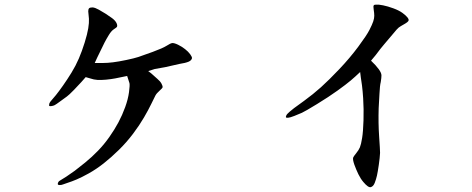

<svg xmlns="http://www.w3.org/2000/svg" viewBox="-20 -729 2040 829"><path d="M389 -457Q404 -457 424 -457Q444 -457 468 -460Q492 -463 525.5 -470Q559 -477 577.5 -483Q596 -489 639.5 -505Q683 -521 699.5 -531.5Q716 -542 723 -543Q732 -544 748.5 -536Q765 -528 779 -517Q793 -506 801 -495Q809 -484 809 -478Q807 -468 794 -462.5Q781 -457 755 -453L693 -439L648 -431L620 -422Q634 -412 641 -405Q648 -398 660 -388Q672 -378 677.5 -367.5Q683 -357 682 -352Q681 -348 668.5 -337Q656 -326 651 -316.5Q646 -307 633.5 -281Q621 -255 601.5 -221.5Q582 -188 554.5 -151.5Q527 -115 493.5 -82Q460 -49 427.5 -23.5Q395 2 363.5 19.5Q332 37 310.5 46Q289 55 274.5 59.5Q260 64 253 67Q246 70 238 70Q230 70 229.5 66Q229 62 232 57Q234 53 240 50Q246 47 266.5 33.5Q287 20 302.5 8.5Q318 -3 347.5 -27Q377 -51 403.5 -78.5Q430 -106 452.5 -138Q475 -170 491.5 -201Q508 -232 520.5 -266.5Q533 -301 537 -331Q541 -361 539 -370L529 -401Q496 -394 477.5 -390.5Q459 -387 437.5 -385Q416 -383 400.5 -384Q385 -385 371 -390L350 -396Q340 -385 331 -374.5Q322 -364 299.5 -341Q277 -318 269 -312.5Q261 -307 241.5 -292.5Q222 -278 216 -275Q210 -272 202.5 -271Q195 -270 193 -271.5Q191 -273 193 -282Q195 -288 202 -295.5Q209 -303 221.5 -318.5Q234 -334 252 -359.5Q270 -385 288.5 -415Q307 -445 320.5 -476.5Q334 -508 345.5 -545Q357 -582 361 -606.5Q365 -631 364 -648L361 -680Q361 -689 364.5 -693Q368 -697 380 -697Q391 -696 407 -687Q423 -678 436.5 -669.5Q450 -661 463.5 -651Q477 -641 482.5 -630.5Q488 -620 485 -613Q483 -610 472 -603Q461 -596 450 -578Q439 -560 431.5 -545.5Q424 -531 400 -481L389 -457Z M1582 -467Q1604 -446 1615.5 -430Q1627 -414 1627 -403.5Q1627 -393 1624 -375Q1620 -359 1618.5 -325Q1617 -291 1615 -262Q1613 -197 1617 -139.5Q1621 -82 1621 -69Q1620 -48 1615.5 -17Q1611 14 1607.5 29.5Q1604 45 1598 60.5Q1592 76 1581 79Q1570 82 1549 57Q1537 43 1527.5 23.5Q1518 4 1510 -18Q1502 -41 1505 -49Q1507 -54 1518 -67.5Q1529 -81 1534 -93Q1539 -105 1543.5 -133Q1548 -161 1549.5 -209.5Q1551 -258 1548 -305Q1546 -336 1543 -360L1538 -394L1535 -418Q1514 -398 1494.5 -381.5Q1475 -365 1437.5 -338Q1400 -311 1348.5 -279.5Q1297 -248 1283.5 -242Q1270 -236 1251 -228.5Q1232 -221 1223.5 -220.5Q1215 -220 1214.5 -223Q1214 -226 1216 -230Q1218 -236 1231 -247Q1244 -258 1249.5 -262Q1255 -266 1293.5 -294Q1332 -322 1366 -352.5Q1400 -383 1445.5 -431Q1491 -479 1527 -527.5Q1563 -576 1575 -599.5Q1587 -623 1591.5 -636.5Q1596 -650 1596 -661Q1596 -672 1593.5 -687.5Q1591 -703 1594 -706Q1596 -709 1604 -709Q1614 -710 1634 -706Q1654 -702 1678.5 -693Q1703 -684 1718 -673Q1733 -662 1739.5 -653.5Q1746 -645 1744 -640Q1742 -634 1725 -624.5Q1708 -615 1701.5 -610Q1695 -605 1678 -584L1639 -538Q1625 -522 1602 -491L1582 -467Z"/></svg>

Font: ChillKai
Style: Regular
Weight: 400
Designer: ChillType
Foundry: 寒蝉字型
Version: Version 2.000